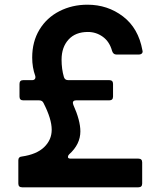

<svg xmlns="http://www.w3.org/2000/svg" viewBox="-20 -797 680 817"><path d="M74 0Q58 0 58 -16V-115Q58 -130 73 -131Q136 -140 168 -171Q200 -202 200 -245Q200 -291 165 -359Q160 -370 146 -370H79Q63 -370 63 -386V-440Q63 -456 79 -456H117Q125 -456 128.5 -461Q132 -466 130 -474Q117 -510 117 -552Q117 -620 148 -671Q179 -722 233 -749.5Q287 -777 352 -777Q438 -777 503.5 -727Q569 -677 586 -583L587 -578Q587 -572 582.5 -568.5Q578 -565 572 -565H475Q462 -565 457 -580Q446 -620 417.5 -640.5Q389 -661 354 -661Q301 -661 271.5 -628.5Q242 -596 242 -543Q242 -503 252 -469Q256 -456 270 -456H445Q461 -456 461 -440V-386Q461 -370 445 -370H304Q290 -370 290 -359L292 -351Q322 -284 322 -238Q322 -183 274 -140Q269 -135 269 -129Q269 -122 281 -122H569Q585 -122 585 -106V-16Q585 0 569 0Z"/></svg>

Font: Open Sauce Two
Style: Bold
Weight: 700
Designer: Alfredo Marco Pradil
Foundry: Creative Sauce Fz LLC
Version: Version 1.477